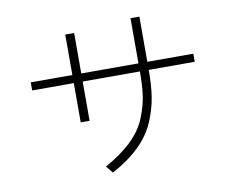

<svg xmlns="http://www.w3.org/2000/svg" viewBox="-79 -827 1157 936"><g transform="rotate(-10 500.0 -359.5)"><path d="M88.9 -459V-499H294.9V-699.2H338.9V-499H622.1V-722.7H666V-499H893.6V-459H666Q666 -381.8 656.7 -324.2Q647.5 -266.6 621.6 -205.6Q595.7 -144.5 542 -92.3Q488.3 -40 407.2 3.9L378.9 -31.2Q460 -76.2 511.2 -126Q562.5 -175.8 585.4 -233.4Q608.4 -291 615.2 -339.4Q622.1 -387.7 622.1 -459H338.9V-264.6H294.9V-459Z"/></g></svg>

Font: Gothic A1 ExtraLight
Style: Regular
Weight: 275
Designer: HanYang I&C Co.,Ltd.
Foundry: HanYang I&C Co.,Ltd.
Version: Version 2.50